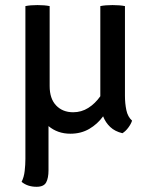

<svg xmlns="http://www.w3.org/2000/svg" viewBox="-20 -517 594 756"><path d="M175.5 -493V-178Q175.5 -128.5 201 -101.8Q226.5 -75 268 -75Q300.5 -75 327.5 -92Q354.5 -109 375 -138V-493Q395 -497 423 -497Q452 -497 472 -493V-139.5Q472 -110 477.5 -83.5Q483 -57 500 -42Q496 -29 485.2 -14.5Q474.5 0 462 7.5Q432.5 0.5 414 -17Q395.5 -34.5 386 -59Q364 -28.5 331.5 -9.5Q299 9.5 257 9.5Q207 9.5 171 -20.5V153.5Q171 184 161.8 201.2Q152.5 218.5 124 218.5Q88.5 218.5 65 199Q74.5 180.5 77.2 156Q80 131.5 80 109V-493Q99.5 -497 127.5 -497Q155.5 -497 175.5 -493Z"/></svg>

Font: Signika Negative SC
Style: Regular
Weight: 400
Designer: Anna Giedryś
Foundry: Anna Giedryś
Version: Version 2.000; ttfautohint (v1.8.3) -l 8 -r 50 -G 200 -x 9 -